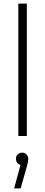

<svg xmlns="http://www.w3.org/2000/svg" viewBox="-20 -750 248 1059"><path d="M81 0V-730H128V0ZM58 289 93 160Q81 156 74.5 147Q68 138 68 126Q68 111 78 101.5Q88 92 102 92Q118 92 127 103Q136 114 136 127Q136 142 129 165L94 289Z"/></svg>

Font: MuseoModerno Thin ExtraLight
Style: Regular
Weight: 250
Version: Version 1.002